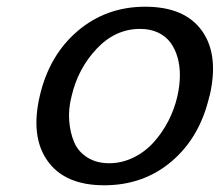

<svg xmlns="http://www.w3.org/2000/svg" viewBox="-20 -532 648 566"><path d="M502.9 -248Q509.8 -278.8 510.3 -307.6Q510.7 -336.4 503.7 -361.8Q496.6 -387.2 482.9 -406Q469.2 -424.8 446.3 -435.8Q423.3 -446.8 393.1 -446.8Q319.8 -446.8 264.6 -387.9Q209.5 -329.1 190.9 -248Q181.2 -210.4 184.1 -175Q187 -139.6 199 -112.1Q210.9 -84.5 237.8 -67.6Q264.6 -50.8 301.8 -50.8Q338.9 -50.8 373 -67.4Q407.2 -84 432.6 -112.1Q458 -140.1 476.1 -175Q494.1 -210 502.9 -248ZM598.1 -250 597.2 -248Q569.3 -127.4 486.3 -56.6Q403.3 14.2 287.1 14.2Q171.4 14.2 120.4 -57.4Q69.3 -128.9 97.2 -249Q125 -369.1 209 -440.7Q293 -512.2 408.2 -512.2Q524.4 -512.2 575.2 -441.4Q626 -370.6 598.1 -250Z"/></svg>

Font: Perun
Style: Italic
Weight: 400
Italic angle: -12°
Foundry: Stefan Peev, Context Ltd
Version: Version 001.000